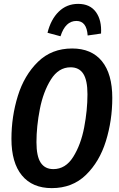

<svg xmlns="http://www.w3.org/2000/svg" viewBox="-20 -955 616 990"><path d="M559 -450Q559 -334 526 -227.5Q493 -121 423 -53Q353 15 247 15Q147 15 93 -50.5Q39 -116 39 -239Q39 -354 72 -460.5Q105 -567 175.5 -636Q246 -705 352 -705Q452 -705 505.5 -639.5Q559 -574 559 -450ZM168 -222Q168 -149 190 -116Q212 -83 255 -83Q318 -83 357.5 -146Q397 -209 414 -298Q431 -387 431 -469Q431 -541 409.5 -574.5Q388 -608 344 -608Q282 -608 242.5 -545Q203 -482 185.5 -392.5Q168 -303 168 -222ZM225 -786Q242 -855 283 -895Q324 -935 383 -935Q444 -935 474.5 -893Q505 -851 501 -782L432 -772Q427 -847 374 -847Q317 -847 292 -768Z"/></svg>

Font: Fira Sans Extra Condensed Medium
Style: Italic
Weight: 500
Width: 3
Italic angle: -8°
Designer: Carrois Corporate & Edenspiekermann AG
Foundry: Carrois Corporate GbR & Edenspiekermann AG
Version: Version 4.203